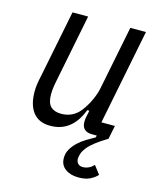

<svg xmlns="http://www.w3.org/2000/svg" viewBox="-109 -594 729 879"><g transform="rotate(15 255.0 -154.5)"><path d="M199 -516 135 -194Q127 -156 127 -128Q127 -88 144.5 -71Q162 -54 194 -54Q248 -54 282 -95Q303 -121 318.5 -154.5Q334 -188 339 -216L399 -516H473L383 -64H447L434 0Q401 20 379 37Q357 54 344.5 69.5Q332 85 327 99Q322 113 322 126Q322 138 330 147Q338 156 353 156Q382 156 405 132L435 171Q423 185 401.5 196Q380 207 346 207Q308 207 283.5 189Q259 171 259 138Q259 115 270 96Q281 77 298 61Q315 45 335.5 32.5Q356 20 376 9L378 0H356Q307 0 307 -47Q307 -55 308 -62Q309 -69 311 -77L316 -101H306Q263 12 160 12Q106 12 78.5 -23Q51 -58 51 -122Q51 -138 53.5 -156Q56 -174 61 -196L125 -516Z"/></g></svg>

Font: IBM Plex Sans Condensed
Style: Italic
Weight: 400
Width: 3
Italic angle: -11°
Designer: Mike Abbink, Paul van der Laan, Pieter van Rosmalen
Foundry: Bold Monday
Version: Version 1.3